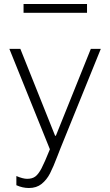

<svg xmlns="http://www.w3.org/2000/svg" viewBox="-20 -756 552 962"><path d="M256 -76H260L435 -511H485L283 -13Q273 11 269 23Q247 81 230.5 113Q214 145 188.5 165.5Q163 186 125 186Q93 186 62 172V126Q95 140 116 140Q142 140 157.5 128Q173 116 188 87.5Q203 59 230 -8L27 -511H82ZM416 -736V-692H98V-736Z"/></svg>

Font: Chivo Thin
Style: Regular
Weight: 100
Designer: Hector Gatti
Foundry: Omnibus-Type
Version: Version 1.007